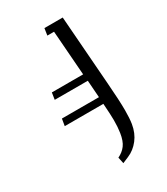

<svg xmlns="http://www.w3.org/2000/svg" viewBox="-162 -584 673 776"><g transform="rotate(-30 174.5 -196.0)"><path d="M48.8 -127.9 54.2 -160.2H227.1L221.2 -240.2H66.9L71.8 -272H217.8L202.1 -480H170.9L175.8 -512.2H261.2L285.2 -193.8Q292 -106.4 292 -62Q292 -24.9 288.1 0Q281.7 39.6 260 67.4Q238.3 95.2 208 107.9L179.2 120.1L172.9 90.8Q195.8 80.1 209.7 61.5Q223.6 43 229 7.8Q232.9 -17.1 232.9 -50.3Q232.9 -73.2 229 -127.9Z"/></g></svg>

Font: Gawaa
Style: Italic
Weight: 400
Designer: T. Christopher White
Version: Version 1.0